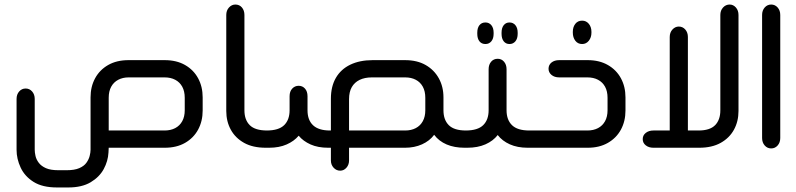

<svg xmlns="http://www.w3.org/2000/svg" viewBox="-20 -651 3509 846"><path d="M459 0 458 21Q456 59 437 94Q418 129 379.5 152Q341 175 281 175H231Q167 175 128 150.5Q89 126 71 87.5Q53 49 53 9V-215Q53 -235 64.5 -248Q76 -261 93 -261Q110 -261 121.5 -248Q133 -235 133 -215V9Q133 21 136.5 36.5Q140 52 151 66.5Q162 81 182.5 90Q203 99 237 99H274Q308 99 329 90Q350 81 360.5 66.5Q371 52 375 36.5Q379 21 379 9V-222Q379 -269 399 -306Q419 -343 456.5 -364.5Q494 -386 546 -386H706Q758 -386 795.5 -364.5Q833 -343 853 -306Q873 -269 873 -222V-164Q873 -117 853 -80Q833 -43 795.5 -21.5Q758 0 706 0ZM459 -76H705Q732 -76 752 -86.5Q772 -97 783 -117Q794 -137 794 -165V-220Q794 -249 783 -269Q772 -289 752 -299.5Q732 -310 705 -310H547Q521 -310 501 -299.5Q481 -289 470 -269Q459 -249 459 -220Z M1162 0H1151Q1094 0 1055.5 -21.5Q1017 -43 997 -79.5Q977 -116 977 -162V-585Q977 -605 989 -618Q1001 -631 1017 -631Q1035 -631 1046 -618Q1057 -605 1057 -585V-165Q1057 -123 1080.5 -99.5Q1104 -76 1157 -76H1162Z M1438 0H1426Q1381 0 1348.5 -14.5Q1316 -29 1296 -53Q1276 -29 1243 -14.5Q1210 0 1166 0H1150V-76H1155Q1208 -76 1232 -99.5Q1256 -123 1256 -165V-227Q1256 -248 1267.5 -260.5Q1279 -273 1296 -273Q1313 -273 1324 -260.5Q1335 -248 1335 -227V-165Q1335 -122 1359.5 -99Q1384 -76 1434 -76H1438V-216Q1438 -270 1460 -308Q1482 -346 1523.5 -366Q1565 -386 1622 -386H1765Q1818 -386 1855.5 -364.5Q1893 -343 1913.5 -306Q1934 -269 1934 -222V-165Q1934 -123 1957.5 -99.5Q1981 -76 2033 -76H2039V0H2027Q1982 0 1948 -14.5Q1914 -29 1893 -57Q1873 -30 1839.5 -15Q1806 0 1765 0H1518V56Q1518 75 1506.5 88Q1495 101 1479 101Q1462 101 1450 88Q1438 75 1438 56ZM1518 -76H1765Q1792 -76 1812 -86.5Q1832 -97 1843 -117Q1854 -137 1854 -165V-220Q1854 -249 1843 -269Q1832 -289 1812 -299.5Q1792 -310 1765 -310H1619Q1587 -310 1564.5 -299Q1542 -288 1530 -267Q1518 -246 1518 -214Z M2119 -457Q2102 -457 2092.5 -469Q2083 -481 2083 -502V-507Q2083 -528 2092.5 -540Q2102 -552 2119 -552Q2135 -552 2145 -540Q2155 -528 2155 -507V-502Q2155 -481 2145 -469Q2135 -457 2119 -457ZM2225 -457Q2209 -457 2199.5 -469Q2190 -481 2190 -502V-507Q2190 -528 2199.5 -540Q2209 -552 2225 -552Q2241 -552 2251 -540Q2261 -528 2261 -507V-502Q2261 -481 2251 -469Q2241 -457 2225 -457ZM2317 -76V0H2305Q2260 0 2226.5 -15Q2193 -30 2173 -56Q2153 -30 2119 -15Q2085 0 2039 0H2027V-76H2032Q2085 -76 2109 -99.5Q2133 -123 2133 -165V-346Q2133 -366 2144 -379Q2155 -392 2173 -392Q2190 -392 2201 -379Q2212 -366 2212 -346V-165Q2212 -123 2236 -99.5Q2260 -76 2312 -76Z M2545 -457Q2526 -457 2515 -471.5Q2504 -486 2504 -507V-511Q2504 -532 2515 -546Q2526 -560 2545 -560Q2563 -560 2574.5 -546Q2586 -532 2586 -511V-507Q2586 -486 2574.5 -471.5Q2563 -457 2545 -457ZM2305 0V-76H2568Q2595 -76 2615 -86.5Q2635 -97 2646 -117Q2657 -137 2657 -165V-220Q2657 -249 2646 -269Q2635 -289 2615 -299.5Q2595 -310 2568 -310H2444Q2423 -310 2410 -321Q2397 -332 2397 -348Q2397 -365 2410 -375.5Q2423 -386 2444 -386H2570Q2621 -386 2658.5 -364.5Q2696 -343 2716 -306Q2736 -269 2736 -222V-164Q2736 -117 2716 -80Q2696 -43 2658.5 -21.5Q2621 0 2570 0Z M2931 -76V-488Q2931 -508 2943 -521Q2955 -534 2971 -534Q2988 -534 2999.5 -521Q3011 -508 3011 -488V-76H3058Q3108 -76 3131 -99.5Q3154 -123 3154 -165V-585Q3154 -605 3166 -618Q3178 -631 3195 -631Q3211 -631 3222.5 -618Q3234 -605 3234 -585V-162Q3234 -116 3214 -79.5Q3194 -43 3155.5 -21.5Q3117 0 3061 0H2859Q2839 0 2825.5 -10.5Q2812 -21 2812 -38Q2812 -55 2825.5 -65.5Q2839 -76 2859 -76Z M3338 -585Q3338 -605 3349.5 -618Q3361 -631 3378 -631Q3395 -631 3406.5 -618Q3418 -605 3418 -585V-43Q3418 -23 3406.5 -10Q3395 3 3378 3Q3361 3 3349.5 -10Q3338 -23 3338 -43Z"/></svg>

Font: Beiruti Medium
Style: Regular
Weight: 500
Designer: Arlette Boutros
Foundry: Boutros
Version: Version 1.41